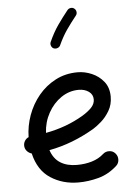

<svg xmlns="http://www.w3.org/2000/svg" viewBox="-60 -917 703 1002"><g transform="rotate(-5 291.0 -416.5)"><path d="M512.7 -29.8Q468.3 10.3 415.3 24.4Q362.3 38.6 310.1 38.6Q228 38.6 164.6 -2.7Q101.1 -43.9 80.1 -133.3Q65.9 -137.2 55.7 -148.4Q45.4 -159.7 44.4 -175.3Q43.5 -189.9 51 -202.1Q58.6 -214.4 71.3 -219.7Q72.3 -277.8 92.5 -334Q112.8 -390.1 150.1 -435.3Q187.5 -480.5 239.5 -507.6Q291.5 -534.7 355.5 -534.7Q392.6 -534.7 429.7 -518.8Q466.8 -502.9 491.7 -471.7Q516.6 -440.4 516.6 -393.1Q516.6 -351.6 497.6 -319.3Q478.5 -287.1 453.6 -265.4Q428.7 -243.7 410.6 -232.9Q355 -200.2 295.7 -177.2Q236.3 -154.3 173.8 -142.6Q189 -96.7 223.9 -75Q258.8 -53.2 310.1 -53.2Q353 -53.2 389.2 -64.2Q425.3 -75.2 450.7 -98.1Q464.8 -110.8 484.1 -110.1Q503.4 -109.4 515.6 -95.2Q528.3 -81.1 527.6 -61.8Q526.9 -42.5 512.7 -29.8ZM353 -442.9Q303.2 -442.9 261.2 -414.3Q219.2 -385.7 192.9 -338.1Q166.5 -290.5 163.6 -233.9Q272.5 -253.9 360.4 -306.2Q391.1 -324.7 409.2 -344Q427.2 -363.3 427.2 -386.2Q427.2 -412.1 405.8 -427.5Q384.3 -442.9 353 -442.9ZM367.7 -866.7Q376 -860.4 377.4 -849.4Q378.9 -838.4 372.1 -830.1Q344.7 -795.9 321 -762Q297.4 -728 276.9 -683.1Q272.9 -673.8 262.5 -669.9Q252 -666 242.2 -669.9Q232.9 -673.8 229 -684.6Q225.1 -695.3 229.5 -704.6Q251.5 -753.9 277.6 -791Q303.7 -828.1 331.1 -862.3Q337.9 -870.6 348.9 -872.1Q359.9 -873.5 367.7 -866.7Z"/></g></svg>

Font: Mikhak-DS1-FD Medium
Style: Regular
Weight: 500
Designer: Amin Abedi
Version: Version 3.2